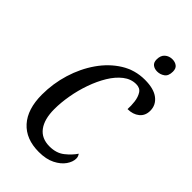

<svg xmlns="http://www.w3.org/2000/svg" viewBox="-275 -1017 1120 1120"><g transform="rotate(45 285.0 -457.0)"><path d="M280 10Q173 10 114.5 -55Q56 -120 56 -240Q56 -331 82.5 -417.5Q109 -504 157.5 -573.5Q206 -643 272.5 -684.5Q339 -726 420 -726Q494 -726 532 -696.5Q570 -667 570 -620Q570 -579 541.5 -556Q513 -533 469 -533Q471 -561 467 -593.5Q463 -626 448.5 -649Q434 -672 402 -672Q359 -672 322.5 -643.5Q286 -615 257.5 -568Q229 -521 208.5 -463Q188 -405 177.5 -344.5Q167 -284 167 -231Q167 -148 201 -102.5Q235 -57 301 -57Q357 -57 393.5 -86Q430 -115 452 -148Q455 -144 458.5 -136Q462 -128 462 -118Q462 -90 441.5 -60.5Q421 -31 380.5 -10.5Q340 10 280 10ZM436 -810Q414 -810 399 -821.5Q384 -833 384 -858Q384 -891 403 -907.5Q422 -924 449 -924Q471 -924 486.5 -912.5Q502 -901 502 -875Q502 -839 481.5 -824.5Q461 -810 436 -810Z"/></g></svg>

Font: Noto Serif ExtraCondensed Medium
Style: Italic
Weight: 500
Width: 2
Italic angle: -12°
Designer: Monotype Design Team
Foundry: Monotype Imaging Inc.
Version: Version 2.013; ttfautohint (v1.8.4.7-5d5b)